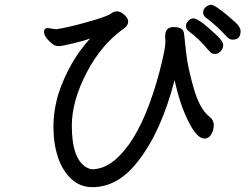

<svg xmlns="http://www.w3.org/2000/svg" viewBox="-20 -761 1040 794"><path d="M868 -538Q855 -538 845 -550Q802 -602 758 -634Q749 -642 749 -654Q749 -665 759 -675Q769 -685 780 -685Q802 -685 872 -619Q903 -591 903 -574Q903 -556 886 -543Q879 -538 868 -538ZM362 13Q312 13 275.5 -20.5Q239 -54 220 -110Q201 -166 201 -236Q201 -305 222 -374Q266 -507 353 -602Q327 -592 280 -581Q233 -570 224 -570Q214 -570 204 -574Q162 -605 162 -629Q162 -645 178 -645L212 -640Q256 -646 342 -670Q428 -694 442 -707Q452 -714 465 -714Q478 -714 494 -700Q510 -686 510 -672Q510 -657 495 -645Q400 -579 338.5 -461Q277 -343 277 -241Q277 -102 339 -68Q353 -61 360 -61Q440 -61 513.5 -164Q587 -267 640 -466Q664 -559 664 -586L663 -612Q663 -649 698 -649Q718 -649 729 -642.5Q740 -636 741.5 -618.5Q743 -601 750 -540.5Q757 -480 781 -396.5Q805 -313 842 -282Q864 -266 864 -244Q864 -222 853.5 -205Q843 -188 826 -188Q794 -188 758.5 -260Q723 -332 702 -430Q647 -216 549 -92Q467 13 362 13ZM942 -597Q930 -597 920 -607Q876 -655 829 -690Q820 -698 820 -710Q820 -722 830.5 -731.5Q841 -741 853 -741Q873 -741 953 -669Q975 -649 975 -632Q975 -597 942 -597Z"/></svg>

Font: ToneOZ-Pinyin-WenKai-Medium
Style: Medium
Weight: 700
Designer: Fontworks Inc.
Foundry: ToneOZ
Version: Version 0.240331